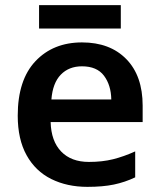

<svg xmlns="http://www.w3.org/2000/svg" viewBox="-20 -717 621 747"><path d="M299 -552Q408 -552 471.5 -487Q535 -422 535 -306V-242H177Q179 -168 218 -127.5Q257 -87 326 -87Q378 -87 420 -97.5Q462 -108 506 -128V-27Q466 -8 423 1Q380 10 320 10Q241 10 179.5 -20.5Q118 -51 83.5 -113Q49 -175 49 -267Q49 -406 118 -479Q187 -552 299 -552ZM299 -459Q248 -459 216.5 -426.5Q185 -394 180 -330H413Q412 -386 384.5 -422.5Q357 -459 299 -459ZM450 -697V-606H132V-697Z"/></svg>

Font: Noto Sans SemiBold
Style: Regular
Weight: 600
Designer: Monotype Design Team
Foundry: Monotype Imaging Inc.
Version: Version 2.007